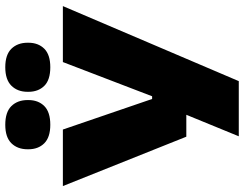

<svg xmlns="http://www.w3.org/2000/svg" viewBox="-117 -617 904 710"><g transform="rotate(-90 335.0 -262.0)"><path d="M423 -151.5 307 -81 460.5 -481.5H667.5L390 169H186L302 -114L389 -25H184.5L2 -481.5H211L324 -151.5ZM228.5 -528Q182.5 -528 160.2 -550.2Q138 -572.5 138 -609V-612Q138 -649 160.2 -671.8Q182.5 -694.5 228.5 -694.5Q275.5 -694.5 297.8 -671.8Q320 -649 320 -612V-609Q320 -572.5 297.8 -550.2Q275.5 -528 228.5 -528ZM441.5 -528Q394.5 -528 372.5 -550.2Q350.5 -572.5 350.5 -609V-612Q350.5 -649 373 -671.8Q395.5 -694.5 441.5 -694.5Q487.5 -694.5 509.8 -671.8Q532 -649 532 -612V-609Q532 -572.5 509.8 -550.2Q487.5 -528 441.5 -528Z"/></g></svg>

Font: Anek Latin Expanded ExtraBold
Style: Regular
Weight: 800
Width: 7
Designer: Yesha Goshar
Foundry: Ek Type
Version: Version 1.003